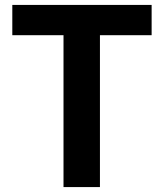

<svg xmlns="http://www.w3.org/2000/svg" viewBox="-20 -760 665 780"><path d="M238 0H386V-617H596V-740H30V-617H238Z"/></svg>

Font: Noto Sans CJK KR Bold
Style: Regular
Weight: 700
Designer: Ryoko NISHIZUKA (kana & ideographs); Paul D. Hunt (Latin, Greek & Cyrillic); Wenlong ZHANG (bopomofo); Sandoll Communica
Foundry: Adobe Systems Incorporated
Version: Version 1.004;PS 1.004;hotconv 1.0.82;makeotf.lib2.5.63406